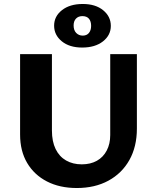

<svg xmlns="http://www.w3.org/2000/svg" viewBox="-20 -930 785 965"><path d="M366 15Q280 15 216 -18Q152 -51 116.5 -111Q81 -171 81 -254V-658H241V-274Q241 -219 259.5 -181Q278 -143 312 -123.5Q346 -104 391 -104Q435 -104 467 -122Q499 -140 516.5 -173.5Q534 -207 534 -251V-658H668V-284Q668 -193 630.5 -126Q593 -59 525 -22Q457 15 366 15ZM393 -691Q329 -691 290.5 -722.5Q252 -754 252 -801Q252 -848 291.5 -879Q331 -910 396 -910Q460 -910 498.5 -878.5Q537 -847 537 -800Q537 -753 497.5 -722Q458 -691 393 -691ZM396 -751Q416 -751 427 -764.5Q438 -778 438 -800Q438 -823 427 -836Q416 -849 394 -849Q374 -849 362 -836.5Q350 -824 350 -802Q350 -778 363 -764.5Q376 -751 396 -751Z"/></svg>

Font: Ysabeau ExtraBold
Style: Regular
Weight: 800
Designer: Christian Thalmann (Catharsis Fonts)
Version: Version 2.002